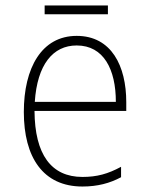

<svg xmlns="http://www.w3.org/2000/svg" viewBox="-20 -671 540 701"><path d="M143 -619H374V-651H143ZM281 10C336 10 381 -2 422 -24V-62C374 -36 334 -25 281 -25C167 -25 107 -107 106 -266H441V-298C441 -430 387 -540 260 -540C132 -540 67 -423 67 -262C67 -97 137 10 281 10ZM403 -299H107C116 -435 173 -505 260 -505C359 -505 403 -417 403 -299Z"/></svg>

Font: Noto Sans Mono ExtraCondensed ExtraLight
Style: Regular
Weight: 200
Width: 2
Designer: Monotype Design Team
Foundry: Monotype Imaging Inc.
Version: Version 2.014